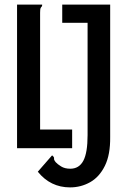

<svg xmlns="http://www.w3.org/2000/svg" viewBox="-20 -643 540 833"><path d="M284 170Q199 170 144 102L206 31Q216 39 214.5 44.5Q213 50 222 61Q229 69 245 79Q261 89 285 89Q323 89 341.5 54.5Q360 20 360 -57V-544H250V-623H458V-49Q459 28 435 76.5Q411 125 371 147.5Q331 170 284 170ZM54 0V-623H163Q163 -616 161 -614.5Q159 -613 156.5 -608.5Q154 -604 154 -588V-81H293V0Z"/></svg>

Font: Inconsolata SemiBold
Style: Regular
Weight: 600
Monospace: yes
Designer: Raph Levien, Cyreal, Brenton Simpson
Foundry: Raph Levien, Cyreal, Google
Version: Version 3.100; ttfautohint (v1.8.4.7-5d5b)